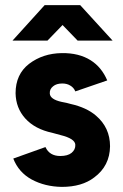

<svg xmlns="http://www.w3.org/2000/svg" viewBox="-20 -720 482 752"><path d="M29 -561H166L225 -622L284 -561H421L294 -700H155ZM400 -405Q378 -457 335 -484Q289 -513 222 -512Q148 -511 94 -470Q41 -429 41 -355Q42 -297 79 -256Q98 -235 124.5 -221Q151 -207 184 -200Q192 -198 200.5 -195.5Q209 -193 217 -191Q274 -177 275 -153Q276 -134 260 -121Q245 -109 216 -109Q174 -109 158 -144L32 -99Q53 -45 104 -17Q156 11 222 12Q301 12 349 -25Q410 -70 411 -147Q411 -220 356 -267Q319 -299 256 -313Q250 -315 241 -317Q232 -319 221 -321Q176 -331 175 -354Q174 -371 188 -382Q201 -393 224 -393Q242 -393 255 -385Q269 -377 275 -362Z"/></svg>

Font: Unageo
Style: Bold
Weight: 700
Designer: Richard Sepsi
Foundry: Richard Sepsi
Version: Version 2.000